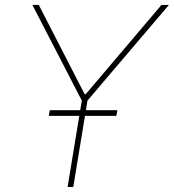

<svg xmlns="http://www.w3.org/2000/svg" viewBox="-20 -747 695 767"><path d="M109.4 -727.3H134.9L318.2 -370.7H322.4L625 -727.3H654.8L329.5 -345.2L272.7 0H250L306.8 -345.2ZM174.7 -284.1 179 -306.8H448.9L444.6 -284.1Z"/></svg>

Font: Inter Thin  BETA
Style: Italic
Weight: 100
Italic angle: -9.39999°
Designer: Rasmus Andersson
Foundry: rsms
Version: Version 3.011;git-f93a4a705